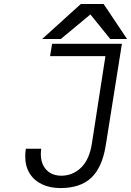

<svg xmlns="http://www.w3.org/2000/svg" viewBox="-20 -948 667 978"><path d="M108.5 -152Q108.5 -170.5 111.5 -190.5H190Q188 -178 188 -162.5Q188 -129 201 -104.2Q214 -79.5 237.5 -66.2Q261 -53 292 -53Q350.5 -53 393 -94.2Q435.5 -135.5 448 -216.5L517 -662H235L245.5 -725H601L519 -209.5Q501 -95.5 445.2 -42.8Q389.5 10 288 10Q235.5 10 194.8 -9Q154 -28 131.2 -64.5Q108.5 -101 108.5 -152ZM391.5 -927.5H508L627 -749.5H541.5L440.5 -874.5L290 -749.5H195Z"/></svg>

Font: JuliaMono Light
Style: Italic
Weight: 300
Italic angle: -9°
Monospace: yes
Designer: cormullion
Foundry: corm
Version: Version 0.054; ttfautohint (v1.8.4)